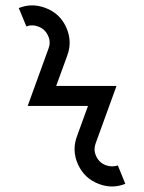

<svg xmlns="http://www.w3.org/2000/svg" viewBox="-20 -674 528 704"><path d="M390.6 9.8Q367.7 9.8 343.8 1Q290.5 -18.6 266.6 -69.8Q253.4 -98.1 253.4 -127Q253.4 -150.4 262.2 -174.3L302.7 -285.6H81.5L157.7 -495.6Q162.1 -506.8 162.1 -517.6Q162.1 -530.8 155.8 -543.9Q144.5 -567.9 120.1 -576.7Q108.9 -581.1 97.7 -581.1Q86.9 -581.1 76.7 -577.1L48.8 -644.5Q73.2 -654.3 97.7 -654.3Q121.1 -654.3 145 -645.5Q198.2 -626.5 222.2 -575.2Q235.4 -546.4 235.4 -517.6Q235.4 -494.1 226.6 -470.2L186 -358.9H407.2L331.1 -149.4Q326.7 -138.2 326.7 -127Q326.7 -113.8 333 -100.6Q344.2 -76.7 368.7 -67.9Q379.9 -64 391.1 -64Q401.9 -64 412.1 -67.4L439.5 0Q415.5 9.8 390.6 9.8Z"/></svg>

Font: Catrinity
Style: Regular
Weight: 400
Designer: Alexander Lange
Foundry: High-Logic / Made with FontCreator
Version: Version 2.090;May 20, 2024;FontCreator 15.0.0.2974 64-bit